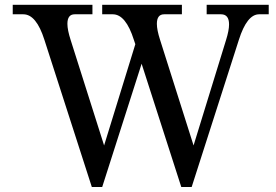

<svg xmlns="http://www.w3.org/2000/svg" viewBox="-20 -752 1131 787"><path d="M534.7 -570.8 528.8 -588.4Q495.6 -693.4 442.4 -693.4H398.9V-732.4H725.6V-693.4H652.8Q623 -693.4 623 -654.3Q623 -629.4 636.2 -588.4L773.4 -155.8L906.7 -588.4Q918.9 -627.4 918.9 -651.9Q918.9 -693.4 886.2 -693.4H827.1V-732.4H1081.5V-693.4H1042Q992.2 -693.4 959 -588.4L765.6 14.6H723.1L560.5 -490.7L398.9 14.6H356.4L162.1 -588.4Q128.9 -693.4 75.7 -693.4H32.2V-732.4H358.9V-693.4H286.1Q256.3 -693.4 256.3 -654.3Q256.3 -629.4 269.5 -588.4L406.7 -155.8Z"/></svg>

Font: Munson
Style: Regular
Weight: 400
Designer: Paul James MIller
Foundry: High-Logic / Made with FontCreator
Version: Version 2.10;May 5, 2019;FontCreator 11.5.0.2430 64-bit